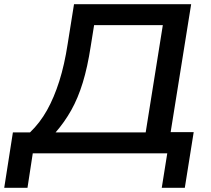

<svg xmlns="http://www.w3.org/2000/svg" viewBox="-54 -725 999 908"><path d="M-34 163 7 -99H88Q135 -144 168.5 -204Q202 -264 226.5 -341.5Q251 -419 266 -517L296 -705H850L753 -100H862L820 163H711L737 0H101L76 163ZM209 -99H635L716 -606H391L375 -506Q360 -408 337.5 -334.5Q315 -261 283 -204Q251 -147 209 -99Z"/></svg>

Font: Nunito Sans 7pt SemiExpanded SemiBold
Style: Italic
Weight: 600
Width: 6
Italic angle: -9°
Designer: Vernon Adams
Foundry: Vernon Adams
Version: Version 3.101;gftools[0.9.27]